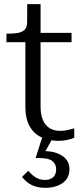

<svg xmlns="http://www.w3.org/2000/svg" viewBox="-20 -667 400 923"><path d="M11 -464V-505H16Q46 -505 67 -509Q88 -513 99 -524.5Q110 -536 110 -557L158 -509H324V-464ZM175 -157Q175 -114 187 -88Q199 -62 220 -50Q241 -38 269 -38Q290 -38 307.5 -42.5Q325 -47 337 -50V-5Q328 -1 316 2.5Q304 6 290 8Q276 10 261 10Q220 10 183.5 -5Q147 -20 124.5 -56.5Q102 -93 102 -156V-495L110 -502L111 -647H175ZM234 -4 192 71 185 60Q221 58 250.5 68Q280 78 297 97.5Q314 117 314 146Q314 169 305 186Q296 203 279.5 214Q263 225 242.5 230.5Q222 236 199 236Q158 236 130.5 221.5Q103 207 86 183L116 154Q125 165 136.5 175Q148 185 163 191.5Q178 198 196 198Q221 198 235.5 185Q250 172 250 147Q250 123 232.5 108Q215 93 172 93H151L182 -4Z"/></svg>

Font: Roboto Serif 36pt Light
Style: Regular
Weight: 300
Designer: Greg Gazdowicz
Foundry: Commercial Type
Version: Version 1.008